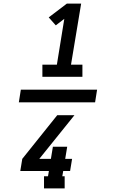

<svg xmlns="http://www.w3.org/2000/svg" viewBox="-20 -870 640 1060"><path d="M214 -446V-513H294L335 -766L288 -730L249 -774L349 -850H428L372 -513H435V-446ZM337 170H223V103H245L250 74H92L103 7L296 -234H391L197 7H261L272 -60H351L340 7H378L367 74H329L324 103H337ZM84 -305 95 -375H516L505 -305Z"/></svg>

Font: Iosevka Curly Slab SmBdExObl
Style: Regular
Weight: 600
Width: 7
Italic angle: -9°
Monospace: yes
Designer: Belleve Invis
Foundry: Belleve Invis
Version: Version 11.1.0; ttfautohint (v1.8.3)